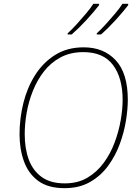

<svg xmlns="http://www.w3.org/2000/svg" viewBox="-20 -972 720 1002"><path d="M317 10Q231 10 179.5 -28Q128 -66 105 -130Q82 -194 82 -271Q82 -354 102 -434.5Q122 -515 163.5 -580.5Q205 -646 268 -685.5Q331 -725 417 -725Q521 -725 584 -657.5Q647 -590 647 -451Q647 -404 637.5 -343.5Q628 -283 605.5 -221.5Q583 -160 545 -107.5Q507 -55 450.5 -22.5Q394 10 317 10ZM318 -15Q386 -15 436 -44.5Q486 -74 521.5 -122.5Q557 -171 578.5 -229Q600 -287 610 -345Q620 -403 620 -450Q620 -566 569.5 -633Q519 -700 415 -700Q347 -700 296 -672.5Q245 -645 209.5 -599.5Q174 -554 151.5 -497.5Q129 -441 119 -382.5Q109 -324 109 -272Q109 -196 130.5 -138.5Q152 -81 198 -48Q244 -15 318 -15ZM485 -792V-798Q507 -818 532.5 -846Q558 -874 581.5 -902Q605 -930 619 -952H649V-945Q623 -911 584 -868Q545 -825 507 -792ZM333 -792V-798Q355 -818 380.5 -846Q406 -874 429.5 -902Q453 -930 467 -952H497V-945Q471 -911 431.5 -868Q392 -825 354 -792Z"/></svg>

Font: Noto Sans Disp Thin
Style: Italic
Weight: 100
Italic angle: -12°
Designer: Monotype Design Team
Foundry: Monotype Imaging Inc.
Version: Version 2.000;GOOG;noto-source:20170915:90ef993387c0